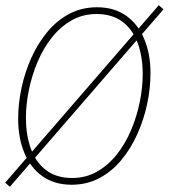

<svg xmlns="http://www.w3.org/2000/svg" viewBox="-20 -700 650 740"><path d="M256 12Q190 12 144 -20.5Q98 -53 74 -110.5Q50 -168 50 -242Q50 -301 63 -361.5Q76 -422 101 -477.5Q126 -533 162.5 -577Q199 -621 247 -646.5Q295 -672 354 -672Q420 -672 466 -639.5Q512 -607 536 -549.5Q560 -492 560 -418Q560 -359 547 -298.5Q534 -238 509 -182.5Q484 -127 447.5 -83Q411 -39 363 -13.5Q315 12 256 12ZM258 -14Q311 -14 354 -38.5Q397 -63 430 -104.5Q463 -146 485 -198Q507 -250 518.5 -306Q530 -362 530 -414Q530 -482 510.5 -534.5Q491 -587 451.5 -616.5Q412 -646 352 -646Q299 -646 256 -621.5Q213 -597 180 -555.5Q147 -514 125 -462Q103 -410 91.5 -354Q80 -298 80 -246Q80 -178 99.5 -125.5Q119 -73 158.5 -43.5Q198 -14 258 -14ZM18 20 0 4 592 -680 610 -664Z"/></svg>

Font: SourceCodeVF
Style: Italic
Weight: 200
Italic angle: -11°
Monospace: yes
Designer: Paul D. Hunt, Teo Tuominen
Foundry: Adobe
Version: Version 1.026;hotconv 1.1.0;makeotfexe 2.6.0